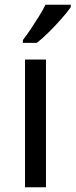

<svg xmlns="http://www.w3.org/2000/svg" viewBox="-20 -786 317 806"><path d="M173 0H85V-536H173ZM277 -756Q265 -738 240 -709.5Q215 -681 186.5 -652.5Q158 -624 134 -606H76V-618Q91 -637 108.5 -663Q126 -689 143 -716.5Q160 -744 171 -766H277Z"/></svg>

Font: Noto Sans Carian
Style: Regular
Weight: 400
Designer: Monotype Design Team
Foundry: Monotype Imaging Inc.
Version: Version 2.002; ttfautohint (v1.8.4.7-5d5b)